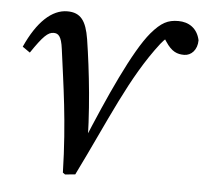

<svg xmlns="http://www.w3.org/2000/svg" viewBox="-42 -533 630 584"><g transform="rotate(5 273.0 -240.5)"><path d="M177 7 208 4C294 -170 345 -303 431 -414C442 -428 456 -440 469 -450L426 -456L449 -422C468 -393 485 -387 506 -387C528 -387 546 -406 546 -435C538 -472 511 -488 480 -488C448 -488 428 -478 398 -443C349 -385 283 -239 223 -93L212 -65L237 -66C237 -186 223 -313 208 -409C199 -464 182 -488 141 -488C94 -488 50 -447 15 -369L38 -353C73 -405 88 -419 105 -419C119 -419 129 -412 134 -372C148 -265 166 -155 170 2L177 7Z"/></g></svg>

Font: Source Serif 4 Variable
Style: Italic
Weight: 400
Italic angle: -12°
Designer: Frank Grießhammer
Foundry: Adobe Systems Incorporated
Version: Version 4.004;hotconv 1.0.116;makeotfexe 2.5.65601